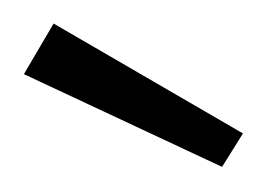

<svg xmlns="http://www.w3.org/2000/svg" viewBox="-48 -705 221 159"><path d="M135.9 -566.8 -28.2 -643.6 -3.6 -685.5 153.2 -594.5Z"/></svg>

Font: Spartan Light
Style: Regular
Weight: 300
Designer: Matt Bailey, Mirko Velimirovic
Foundry: Matt Bailey
Version: Version 1.005